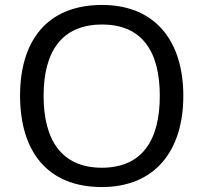

<svg xmlns="http://www.w3.org/2000/svg" viewBox="-20 -745 821 775"><path d="M720 -358C720 -580 606 -725 392 -725C168 -725 61 -578 61 -359C61 -138 168 10 391 10C606 10 720 -137 720 -358ZM156 -358C156 -538 230 -646 392 -646C553 -646 625 -538 625 -358C625 -178 553 -68 391 -68C230 -68 156 -178 156 -358Z"/></svg>

Font: Noto Sans Newa
Style: Regular
Weight: 400
Designer: Monotype Design Team
Foundry: Monotype Imaging Inc.
Version: Version 2.007